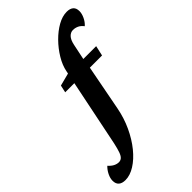

<svg xmlns="http://www.w3.org/2000/svg" viewBox="-351 -770 1083 1083"><g transform="rotate(-45 190.5 -229.0)"><path d="M82 -366.2 91.8 -410.2 170.9 -430.7 287.1 -426.8H389.6L376 -366.2ZM409.2 -681.6Q434.6 -681.6 448.7 -669.9Q462.9 -658.2 462.9 -632.8Q462.9 -613.3 452.1 -590.3Q441.4 -567.4 423.8 -551.8Q409.2 -570.3 393.6 -577.1Q377.9 -584 361.3 -584Q342.8 -584 328.1 -568.8Q313.5 -553.7 306.6 -520.5L287.1 -426.8L282.2 -384.8L226.6 -94.7Q213.9 -28.3 187 29.3Q160.2 86.9 124.5 130.9Q88.9 174.8 49.3 199.7Q9.8 224.6 -27.3 224.6Q-53.7 224.6 -67.9 212.4Q-82 200.2 -82 175.8Q-82 155.3 -70.8 132.8Q-59.6 110.4 -43 94.7Q-27.3 112.3 -12.2 119.6Q2.9 127 17.6 127Q31.2 127 41 118.2Q50.8 109.4 58.1 88.9Q65.4 68.4 73.2 33.2L170.9 -444.3Q178.7 -485.4 204.1 -527.3Q229.5 -569.3 263.7 -604Q297.9 -638.7 335.9 -660.2Q374 -681.6 409.2 -681.6Z"/></g></svg>

Font: Crimson Pro ExtraLight
Style: Bold Italic
Weight: 700
Italic angle: -12°
Version: Version 1.002